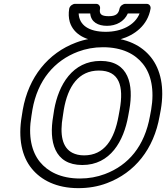

<svg xmlns="http://www.w3.org/2000/svg" viewBox="-20 -941 862 996"><path d="M758 -339C730 -183 647 -84 524 -38C484 -23 441 -15 395 -15C294 -15 227 -52 187 -101C144 -154 125 -235 143 -339L148 -371C175 -526 263 -627 385 -673C425 -688 468 -696 514 -696C615 -696 681 -660 721 -610C764 -557 782 -475 764 -371ZM808 -339 814 -371C834 -486 814 -580 763 -644C716 -703 637 -746 523 -746C471 -746 421 -738 374 -720C230 -666 128 -542 98 -371L93 -339C73 -224 93 -129 145 -66C193 -7 273 35 386 35C438 35 488 27 535 9C679 -45 778 -167 808 -339ZM407 -85C553 -85 622 -210 645 -339L651 -372C674 -502 648 -625 502 -625C356 -625 284 -501 261 -372L256 -339C233 -208 261 -85 407 -85ZM416 -135C392 -135 372 -140 356 -148C303 -175 289 -242 306 -339L311 -372C332 -494 388 -575 493 -575C599 -575 623 -495 601 -372L595 -339C573 -217 521 -135 416 -135ZM388 -871H448C452 -826 489 -807 535 -807C581 -807 624 -828 643 -871H704C680 -810 609 -776 529 -776C440 -776 391 -811 388 -871ZM544 -857C504 -857 494 -869 499 -896C501 -907 494 -921 479 -921H369C358 -921 342 -911 339 -896C335 -871 336 -848 342 -827C362 -762 429 -726 520 -726C550 -726 580 -730 607 -738C678 -759 746 -809 761 -896C763 -907 756 -921 741 -921H630C619 -921 603 -911 600 -896C595 -870 582 -857 544 -857Z"/></svg>

Font: Asimov
Style: WidOuIt
Weight: 500
Designer: Google
Version: Version 2.000980; 2014